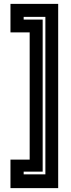

<svg xmlns="http://www.w3.org/2000/svg" viewBox="-20 -770 368 990"><path d="M280 200H34V53H133V-603H34V-750H280ZM214 129V-683H102V-669H200V115H102V129Z"/></svg>

Font: Tourney Thin
Style: Regular
Weight: 100
Designer: Tyler Finck
Foundry: Etcetera Type Co
Version: Version 1.015